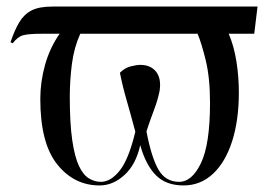

<svg xmlns="http://www.w3.org/2000/svg" viewBox="-20 -556 835 586"><path d="M284 10Q206 10 154.5 -54.5Q103 -119 103 -254Q103 -306 117.5 -358Q132 -410 162 -453H109Q68 -453 51 -448.5Q34 -444 19 -424L12 -427Q24 -463 38.5 -487.5Q53 -512 76 -524Q99 -536 140 -536H766L756 -453H678Q694 -416 701.5 -369Q709 -322 709 -274Q709 -189 688.5 -125Q668 -61 630 -25.5Q592 10 540 10Q487 10 456 -21Q425 -52 408 -113Q395 -54 360 -22Q325 10 284 10ZM527 -1Q566 -1 593.5 -58.5Q621 -116 621 -242Q621 -318 608 -371.5Q595 -425 583 -453H225Q206 -411 199.5 -361Q193 -311 193 -260Q193 -179 200.5 -128Q208 -77 221 -49.5Q234 -22 251.5 -11.5Q269 -1 288 -1Q318 -1 345.5 -35.5Q373 -70 393 -154Q379 -207 366.5 -250Q354 -293 346 -334Q361 -349 379 -353.5Q397 -358 408 -358Q440 -358 456.5 -337Q473 -316 467 -278Q462 -252 449.5 -219Q437 -186 427 -155Q442 -76 463.5 -38.5Q485 -1 527 -1Z"/></svg>

Font: Noto Serif Display Condensed
Style: Regular
Weight: 400
Width: 3
Designer: Monotype Design Team
Foundry: Monotype Imaging Inc.
Version: Version 2.009